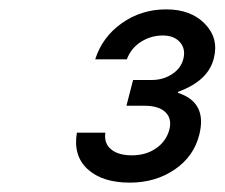

<svg xmlns="http://www.w3.org/2000/svg" viewBox="-20 -880 480 410"><path d="M257.5 -490Q198.3 -490 167.1 -518.8Q135.8 -547.5 144.2 -596.7H205Q201.7 -574.2 217.1 -561.2Q232.5 -548.3 261.7 -548.3Q291.7 -548.3 313.3 -563.3Q335 -578.3 341.7 -603.3Q347.5 -626.7 333.3 -640.4Q319.2 -654.2 288.3 -654.2H250L264.2 -709.2H304.2Q328.3 -709.2 347.5 -721.7Q366.7 -734.2 371.7 -755Q376.7 -775.8 364.2 -790Q351.7 -804.2 327.5 -804.2Q302.5 -804.2 281.2 -790.8Q260 -777.5 250.8 -753.3H183.3Q198.3 -800.8 240 -830.4Q281.7 -860 335 -860Q387.5 -860 417.5 -829.2Q447.5 -798.3 436.7 -755.8Q425 -707.5 360.8 -684.2L360 -681.7Q422.5 -661.7 405.8 -593.3Q394.2 -545.8 352.9 -517.9Q311.7 -490 257.5 -490Z"/></svg>

Font: Funnel Sans
Style: Italic
Weight: 400
Italic angle: -14.036°
Version: Version 1.000; Beta; Release 5; Build 24; ttfautohint (v1.8.